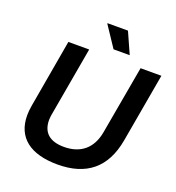

<svg xmlns="http://www.w3.org/2000/svg" viewBox="-154 -991 1035 1127"><g transform="rotate(20 363.5 -428.0)"><path d="M410 -736H511L452 -868H325L324 -865ZM332 12C511 12 619 -75 651 -254L727 -686H597L521 -258C502 -152 434 -98 332 -98C242 -98 196 -139 196 -218C196 -231 199 -251 201 -260L276 -686H146L72 -262C68 -240 66 -218 66 -199C66 -60 162 12 332 12Z"/></g></svg>

Font: Archivo SemiBold
Style: Italic
Weight: 600
Italic angle: -10°
Designer: Hector Gatti
Foundry: Omnibus-Type
Version: Version 2.001